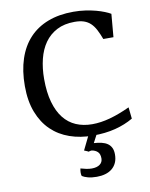

<svg xmlns="http://www.w3.org/2000/svg" viewBox="-102 -786 876 1118"><g transform="rotate(-10 335.5 -227.0)"><path d="M292.5 193.8Q308.6 198.7 325.7 202.1Q342.8 205.6 357.9 205.6Q388.7 205.6 406 192.6Q423.3 179.7 423.3 157.2Q423.3 130.9 409.9 118.2Q396.5 105.5 374.5 102.1Q370.6 102.1 366.2 103.3Q361.8 104.5 356.4 106Q350.6 102.1 344.2 99.9Q337.9 97.7 331.5 94.7L373 9.8H422.4L395 62Q420.4 63.5 440.7 68.4Q460.9 73.2 475.1 83Q489.3 92.8 497.1 108.6Q504.9 124.5 504.9 147.9Q504.9 176.3 495.4 197Q485.8 217.8 469 231.4Q452.1 245.1 429 251.7Q405.8 258.3 378.9 258.3Q348.1 258.3 326.7 252.4Q305.2 246.6 292.5 238.3Q289.6 230.5 289.6 218.8Q289.6 207 292.5 193.8ZM637.7 -40Q590.3 -12.2 531.5 2.9Q472.7 18.1 397.5 18.1Q323.7 18.1 261.5 -3.7Q199.2 -25.4 153.8 -69.1Q108.4 -112.8 82.8 -179Q57.1 -245.1 57.1 -334.5Q57.1 -424.8 80.6 -495.1Q104 -565.4 148.9 -613.5Q193.8 -661.6 259.5 -686.8Q325.2 -711.9 409.7 -711.9Q446.8 -711.9 480.5 -707Q514.2 -702.1 542.2 -694.6Q570.3 -687 592 -678.2Q613.8 -669.4 626.5 -661.6L614.7 -525.4H554.7Q542.5 -558.1 529.8 -582.3Q517.1 -606.4 500.5 -622.1Q483.9 -637.7 461.4 -645.3Q439 -652.8 407.2 -652.8Q345.7 -652.8 301.8 -629.9Q257.8 -606.9 229.7 -567.1Q201.7 -527.3 188.2 -472.9Q174.8 -418.5 174.8 -355.5Q174.8 -276.4 191.2 -218.5Q207.5 -160.6 237.5 -122.6Q267.6 -84.5 310.3 -66.2Q353 -47.9 405.8 -47.9Q456.1 -47.9 511.2 -63Q566.4 -78.1 630.4 -107.9Z"/></g></svg>

Font: Tienne
Style: Regular
Weight: 400
Designer: vernon adams
Foundry: vernon adams
Version: Version 1.001